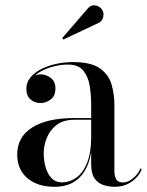

<svg xmlns="http://www.w3.org/2000/svg" viewBox="-20 -706 563 736"><path d="M420 10Q396.5 10 375.8 3Q355 -4 342.2 -22.5Q329.5 -41 329.5 -76V-304.5Q329.5 -340.5 324 -376Q318.5 -411.5 299.5 -435Q280.5 -458.5 240.5 -458.5Q214.5 -458.5 188 -452Q161.5 -445.5 139.2 -433.8Q117 -422 103.5 -404.8Q90 -387.5 90 -366H82Q82 -391.5 98.8 -406.2Q115.5 -421 135.5 -421Q157 -421 174.8 -407.2Q192.5 -393.5 192.5 -368Q192.5 -338 174.2 -324.5Q156 -311 135.5 -311Q112.5 -311 96.8 -325Q81 -339 81 -366Q81 -389.5 96 -408.2Q111 -427 136.2 -440.2Q161.5 -453.5 193.8 -460.8Q226 -468 260 -468Q329 -468 362.8 -444Q396.5 -420 407.5 -382.5Q418.5 -345 418.5 -304.5V-49.5Q418.5 -32 425.2 -19.2Q432 -6.5 452.5 -6.5Q469 -6.5 488.5 -21.5Q508 -36.5 519 -61.5L523 -55Q510 -26.5 482.8 -8.2Q455.5 10 420 10ZM188.5 10Q123.5 10 84.8 -23.2Q46 -56.5 46 -113.5Q46 -180.5 102.8 -217Q159.5 -253.5 266 -253.5H376V-247H266Q222 -247 196 -226.2Q170 -205.5 158.8 -176Q147.5 -146.5 147.5 -119Q147.5 -94 154 -68Q160.5 -42 176.2 -24.5Q192 -7 218 -7Q247 -7 272.5 -25Q298 -43 313.8 -81.8Q329.5 -120.5 329.5 -181.5H334.5Q334.5 -124.5 319 -81.2Q303.5 -38 271.5 -14Q239.5 10 188.5 10ZM223 -554.5 218.5 -560 316 -673Q325.5 -684.5 336.8 -685.5Q348 -686.5 357.8 -681.2Q367.5 -676 372 -667.5Q377 -659.5 376.8 -649.5Q376.5 -639.5 371.8 -631Q367 -622.5 358.5 -618.5Z"/></svg>

Font: Bodoni Moda 28pt
Style: Regular
Weight: 400
Designer: Owen Earl
Foundry: indestructible type
Version: Version 2.005